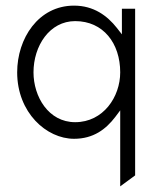

<svg xmlns="http://www.w3.org/2000/svg" viewBox="-20 -482 550 682"><path d="M41 -225C41 -82 145 11 243 11C312 11 356 -23 389 -66L407 -90V180L460 141V-451H413V-360L395 -383C361 -426 313 -462 243 -462C116 -462 41 -345 41 -225ZM99 -225C99 -319 156 -407 247 -407C347 -407 407 -328 407 -225C407 -138 347 -48 247 -48C152 -48 99 -139 99 -225Z"/></svg>

Font: Charger Sport
Style: ExLit
Weight: 200
Designer: Jasper
Foundry: Cannot Into Space Fonts
Version: Version 1.1